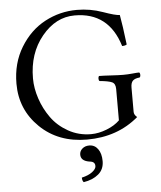

<svg xmlns="http://www.w3.org/2000/svg" viewBox="-59 -709 828 986"><g transform="rotate(-5 355.0 -216.0)"><path d="M376.5 41Q404.8 41 421.6 64.5Q438.5 87.9 438.5 127Q438.5 169.4 408.9 194.1Q379.4 218.8 332.5 226.1Q324.7 218.3 324.7 202.1Q359.4 194.3 379.4 179Q399.4 163.6 399.4 148.9Q399.4 139.2 395.3 133.8Q391.1 128.4 385 126.2Q378.9 124 368.7 123Q326.7 115.7 326.7 84Q326.7 65.9 340.8 53.5Q355 41 376.5 41ZM374 -658.2Q442.9 -658.2 506.3 -635.5Q569.8 -612.8 591.8 -612.8Q601.6 -561 613.8 -459Q606 -453.1 589.8 -453.1Q535.6 -631.3 359.9 -630.9Q262.7 -630.9 190.9 -543.5Q119.1 -456.1 119.1 -327.1Q119.1 -276.4 137 -222.7Q154.8 -168.9 188 -122.6Q221.2 -76.2 274.7 -46.1Q328.1 -16.1 392.1 -16.1Q431.2 -16.1 472.7 -32.5Q514.2 -48.8 540 -74.2V-235.8Q540 -263.7 522.5 -271.7Q504.9 -279.8 458 -284.2Q454.1 -288.1 454.1 -297.1Q454.1 -306.2 458 -310.1Q479 -310.1 520 -307.6Q561 -305.2 582 -305.2Q605 -305.2 629.4 -307.6Q653.8 -310.1 665 -310.1Q669.9 -306.2 669.9 -297.1Q669.9 -288.1 665 -284.2Q641.1 -282.2 630.1 -271.7Q619.1 -261.2 619.1 -235.8V-110.8Q619.1 -95.7 634.8 -83Q525.9 9.8 369.1 9.8Q221.2 9.8 126.7 -82Q32.2 -173.8 32.2 -307.1Q32.2 -413.1 82 -494.6Q131.8 -576.2 209 -617.2Q286.1 -658.2 374 -658.2Z"/></g></svg>

Font: Linux Libertine Display
Style: Regular
Weight: 400
Designer: Philipp H. Poll
Foundry: Philipp H. Poll
Version: Version 5.0.9